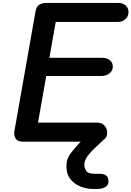

<svg xmlns="http://www.w3.org/2000/svg" viewBox="-20 -948 880 1285"><path d="M130 0Q98 0 84.8 -20.8Q71.5 -41.5 76.5 -71L218 -873Q223.5 -903 242 -915.8Q260.5 -928.5 294 -928.5H770.5Q803 -928.5 821.5 -911Q840 -893.5 840 -866.5Q840 -838.5 819.5 -819.8Q799 -801 766.5 -801H353L310.5 -561H665Q696.5 -561 715.8 -545Q735 -529 735 -501Q735 -475.5 713.5 -457.5Q692 -439.5 658 -439.5H289.5L234.5 -127.5H629Q663 -127.5 680.2 -106.5Q697.5 -85.5 697.5 -60Q697.5 -32 677.8 -16Q658 0 626.5 0ZM600.5 316.5Q559.5 316.5 520.5 301Q481.5 285.5 455.2 255.8Q429 226 425.5 183.5Q422.5 145 431.2 119Q440 93 459.5 69.5Q473 52.5 491.5 31.5Q510 10.5 529.2 -10Q548.5 -30.5 564.5 -46Q578 -59 594 -65.8Q610 -72.5 632 -72.5Q648.5 -72.5 665 -64.5Q681.5 -56.5 687.2 -43.5Q693 -30.5 676.5 -15.5Q651.5 7 619.8 37.8Q588 68.5 570 91Q559.5 104.5 550.8 123.8Q542 143 545.5 166Q548 184.5 560.5 199.8Q573 215 615 215H644.5Q674.5 215 690 226.5Q705.5 238 706 265.5Q706.5 291.5 684.5 304Q662.5 316.5 632 316.5Z"/></svg>

Font: Edu VIC WA NT Hand
Style: Regular
Weight: 400
Designer: Tina and Corey Anderson, Eben Sorkin, Mirko Velimirovic
Foundry: Google for Education
Version: Version 1.000